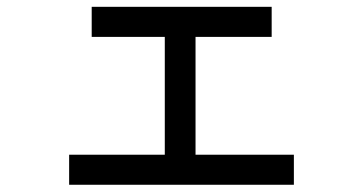

<svg xmlns="http://www.w3.org/2000/svg" viewBox="-20 -541 1040 549"><path d="M177.7 -12.7V-98.6H451.2V-435.5H242.2V-521.5H756.8V-435.5H539.1V-98.6H820.3V-12.7Z"/></svg>

Font: Kosugi
Style: Regular
Weight: 400
Version: Version 4.002